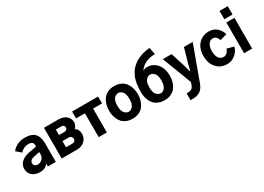

<svg xmlns="http://www.w3.org/2000/svg" viewBox="-7 -1904 4379 3181"><g transform="rotate(-30 2182.0 -314.0)"><path d="M187.5 -173.8Q187.5 -147.5 208 -129.4Q228.5 -111.3 260.7 -111.3Q312.5 -111.3 348.6 -146.5Q384.8 -181.6 384.8 -240.2V-279.3Q328.1 -265.6 294.9 -260.7Q187.5 -245.1 187.5 -173.8ZM29.3 -160.2Q29.3 -240.2 90.8 -293Q152.3 -345.7 271.5 -363.3Q369.1 -378.9 384.8 -383.8V-414.1Q384.8 -450.2 359.9 -467.3Q335 -484.4 294.9 -484.4Q203.1 -484.4 136.7 -412.1L44.9 -491.2Q140.6 -605.5 293 -605.5Q427.7 -605.5 484.4 -541Q541 -476.6 541 -358.4V0H389.6V-60.5Q372.1 -27.3 331.1 -4.9Q290 17.6 237.3 17.6Q141.6 17.6 85.4 -31.7Q29.3 -81.1 29.3 -160.2Z M653.3 0V-587.9H917Q1025.4 -587.9 1079.1 -539.1Q1132.8 -490.2 1132.8 -417Q1132.8 -388.7 1119.1 -360.4Q1105.5 -332 1084 -314.5Q1150.4 -273.4 1150.4 -184.6Q1150.4 -106.4 1093.3 -53.2Q1036.1 0 947.3 0ZM808.6 -125H931.6Q956.1 -125 973.6 -140.1Q991.2 -155.3 991.2 -182.6Q991.2 -205.1 975.1 -224.1Q959 -243.2 930.7 -243.2H808.6ZM808.6 -358.4H907.2Q934.6 -358.4 953.1 -372.6Q971.7 -386.7 971.7 -412.1Q971.7 -432.6 955.6 -448.2Q939.5 -463.9 910.2 -463.9H808.6Z M1191.4 -456.1V-587.9H1688.5V-456.1H1517.6V0H1361.3V-456.1Z M1888.7 -293.9Q1888.7 -197.3 1924.8 -156.2Q1960.9 -115.2 2004.9 -115.2Q2023.4 -115.2 2041.5 -123.5Q2059.6 -131.8 2078.1 -149.9Q2096.7 -168 2108.4 -205.6Q2120.1 -243.2 2120.1 -293.9Q2120.1 -345.7 2108.9 -382.8Q2097.7 -419.9 2078.6 -438.5Q2059.6 -457 2041.5 -464.8Q2023.4 -472.7 2004.9 -472.7Q1960.9 -472.7 1924.8 -432.1Q1888.7 -391.6 1888.7 -293.9ZM1728.5 -293.9Q1728.5 -354.5 1744.1 -408.7Q1759.8 -462.9 1791.5 -507.8Q1823.2 -552.7 1878.4 -579.1Q1933.6 -605.5 2004.9 -605.5Q2076.2 -605.5 2130.9 -579.1Q2185.5 -552.7 2217.3 -507.8Q2249 -462.9 2264.6 -408.7Q2280.3 -354.5 2280.3 -293.9Q2280.3 -254.9 2273.4 -216.3Q2266.6 -177.7 2247.6 -134.3Q2228.5 -90.8 2199.2 -58.1Q2169.9 -25.4 2119.6 -3.9Q2069.3 17.6 2004.9 17.6Q1941.4 17.6 1891.6 -2.9Q1841.8 -23.4 1811.5 -55.2Q1781.2 -86.9 1762.2 -129.4Q1743.2 -171.9 1735.8 -211.9Q1728.5 -252 1728.5 -293.9Z M2339.8 -293Q2339.8 -460 2377.4 -556.6Q2415 -653.3 2475.6 -712.9Q2606.4 -840.8 2830.1 -859.4L2854.5 -726.6Q2738.3 -724.6 2667 -685.5Q2595.7 -646.5 2565.4 -599.6L2551.8 -579.1Q2585 -605.5 2634.8 -605.5Q2717.8 -605.5 2777.8 -559.1Q2837.9 -512.7 2864.7 -443.4Q2891.6 -374 2891.6 -293Q2891.6 -253.9 2884.8 -215.3Q2877.9 -176.8 2859.4 -133.3Q2840.8 -89.8 2811 -57.6Q2781.2 -25.4 2731 -3.9Q2680.7 17.6 2616.2 17.6Q2552.7 17.6 2502.9 -2.9Q2453.1 -23.4 2422.9 -54.7Q2392.6 -85.9 2373.5 -128.4Q2354.5 -170.9 2347.2 -210.9Q2339.8 -251 2339.8 -293ZM2500 -293Q2500 -196.3 2536.1 -155.8Q2572.3 -115.2 2616.2 -115.2Q2634.8 -115.2 2652.8 -123Q2670.9 -130.9 2689.5 -149.4Q2708 -168 2719.7 -205.1Q2731.4 -242.2 2731.4 -293Q2731.4 -390.6 2695.3 -431.6Q2659.2 -472.7 2616.2 -472.7Q2572.3 -472.7 2536.1 -431.6Q2500 -390.6 2500 -293Z M2926.8 -587.9H3094.7L3182.6 -310.5Q3201.2 -248 3216.8 -183.6H3219.7Q3233.4 -240.2 3252 -310.5L3331.1 -587.9H3499L3260.7 64.5Q3227.5 156.2 3170.9 193.4Q3114.3 230.5 3029.3 230.5H2985.4V99.6H3003.9Q3052.7 99.6 3080.6 83Q3108.4 66.4 3123 25.4L3141.6 -27.3Z M3536.1 -293.9Q3536.1 -438.5 3614.3 -522Q3692.4 -605.5 3813.5 -605.5Q3907.2 -605.5 3968.8 -547.9Q4030.3 -490.2 4044.9 -418.9L3913.1 -382.8Q3903.3 -418.9 3878.9 -445.8Q3854.5 -472.7 3816.4 -472.7Q3757.8 -472.7 3727.5 -421.9Q3697.3 -371.1 3697.3 -293.9Q3697.3 -207 3731 -161.1Q3764.6 -115.2 3816.4 -115.2Q3859.4 -115.2 3888.7 -144.5Q3918 -173.8 3926.8 -211.9L4058.6 -176.8Q4042 -100.6 3973.6 -41.5Q3905.3 17.6 3813.5 17.6Q3690.4 17.6 3613.3 -67.4Q3536.1 -152.3 3536.1 -293.9Z M4140.6 -650.4V-810.5H4297.9V-650.4ZM4142.6 0V-587.9H4296.9V0Z"/></g></svg>

Font: Gothic A1 Black
Style: Regular
Weight: 900
Version: Version 2.50